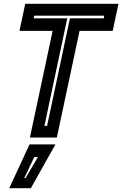

<svg xmlns="http://www.w3.org/2000/svg" viewBox="-20 -720 640 1005"><path d="M136.5 0 255.5 -558.5H82L112 -700H600L570 -558.5H396.5L277.5 0ZM212.5 -61H226.5L346 -624H523L526 -638H159L156 -624H332ZM28.5 265 134.5 36H270L141.5 265ZM107 212H114L178.5 102H159.5Z"/></svg>

Font: Tourney Thin
Style: Bold Italic
Weight: 700
Italic angle: -12°
Version: Version 1.015